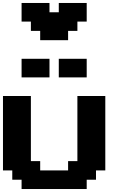

<svg xmlns="http://www.w3.org/2000/svg" viewBox="-20 -1270 852 1290"><path d="M125 0H562.5V-62.5H625V-125H687.5V-625H500V-187.5H437.5V-125H250V-187.5H187.5V-625H0V-125H62.5V-62.5H125ZM375 -750H562.5V-875H375ZM125 -750H312.5V-875H125ZM250 -1000H437.5V-1062.5H500V-1125H562.5V-1250H375V-1187.5H312.5V-1250H125V-1125H187.5V-1062.5H250Z"/></svg>

Font: Faithful 32x
Style: Semibold
Weight: 400
Foundry: Faithful Resource Pack
Version: Version 1.0; January 27, 2023